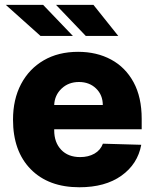

<svg xmlns="http://www.w3.org/2000/svg" viewBox="-20 -768 643 798"><path d="M310 10.3Q181.5 10.3 107.8 -64.6Q34.1 -139.6 34.1 -270.6Q34.1 -355.1 67.5 -418.5Q100.9 -481.9 161.6 -517.2Q222.3 -552.6 304.7 -552.6Q382.1 -552.6 441.8 -520.4Q501.4 -488.3 535.2 -426.1Q568.9 -364 568.9 -274.1V-230.8H205.3V-226.2Q205.3 -176.1 234.2 -145.6Q263.1 -115.1 313.2 -115.1Q347.3 -115.1 372.5 -129.4Q397.7 -143.8 407.7 -170.8L567.1 -166.2Q552.2 -85.9 484.7 -37.8Q417.3 10.3 310 10.3ZM205.3 -331.7H407.3Q407 -373.6 379.1 -400.4Q351.2 -427.2 308.2 -427.2Q264.9 -427.2 236 -399.9Q207 -372.5 205.3 -331.7ZM471.6 -618.6H336.6L212.7 -747.9H368.3ZM283 -618.6H148.4L3.9 -747.9H159.1Z"/></svg>

Font: Inter UI Extra Bold
Style: Regular
Weight: 800
Designer: Rasmus Andersson
Foundry: rsms
Version: 3.2;8d6f07862